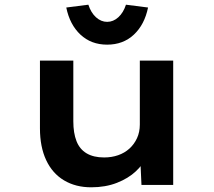

<svg xmlns="http://www.w3.org/2000/svg" viewBox="-20 -787 911 817"><path d="M368 10Q302 10 252.5 -19.5Q203 -49 176.5 -105.5Q150 -162 150 -241V-529H292V-271Q292 -221 305.5 -186.5Q319 -152 348.5 -134.5Q378 -117 423 -117Q455 -117 482.5 -126.5Q510 -136 530.5 -154.5Q551 -173 563 -199Q575 -225 575 -257V-529H717V0H582L577 -109L603 -121Q590 -88 558 -58Q526 -28 477.5 -9Q429 10 368 10ZM436 -597Q368 -597 322.5 -639.5Q277 -682 262 -755L356 -767Q367 -733 388.5 -713.5Q410 -694 436 -694Q462 -694 483.5 -713.5Q505 -733 516 -767L610 -755Q595 -682 549.5 -639.5Q504 -597 436 -597Z"/></svg>

Font: Lexend Mega SemiBold
Style: Regular
Weight: 600
Designer: Bonnie Shaver-Troup, Thomas Jockin
Foundry: Lexend
Version: Version 1.007